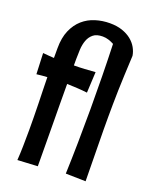

<svg xmlns="http://www.w3.org/2000/svg" viewBox="-154 -891 792 1004"><g transform="rotate(20 241.5 -389.0)"><path d="M296.9 -542 291 -425.8Q263.2 -429.2 234.9 -430.7Q206.5 -432.1 178.2 -433.1Q178.2 -377 178.7 -321.3Q179.2 -265.6 179.7 -214.8Q180.2 -164.1 180.4 -120.4Q180.7 -76.7 180.9 -44.7Q181.2 -12.7 181.2 5.6Q181.2 23.9 181.2 23.9L69.8 29.8Q72.3 -5.4 73.2 -48.6Q74.2 -91.8 74.2 -140.1Q74.2 -175.8 73.7 -213.1Q73.2 -250.5 72.3 -287.8Q71.3 -325.2 70.3 -361.3Q69.3 -397.5 68.8 -431.2Q53.7 -430.2 39.3 -429Q24.9 -427.7 9.8 -425.8L4.9 -542Q20 -540.5 35.6 -539.3Q51.3 -538.1 66.9 -537.1V-591.8Q66.9 -649.9 84.7 -690.9Q102.5 -731.9 132.3 -758.1Q162.1 -784.2 200.7 -796.1Q239.3 -808.1 280.8 -808.1Q319.8 -808.1 349.6 -797.9Q379.4 -787.6 400.4 -770.8Q421.4 -753.9 433.6 -732.2Q445.8 -710.4 449.2 -688Q446.3 -627.9 444.1 -579.6Q441.9 -531.2 440.9 -490.5Q439.9 -449.7 439.5 -414.6Q439 -379.4 439 -345.2Q439 -309.6 439.2 -272.9Q439.5 -236.3 440.2 -194.3Q440.9 -152.3 441.4 -101.8Q441.9 -51.3 442.9 12.2L332 9.8Q335 -73.2 336.4 -164.6Q337.9 -255.9 337.9 -351.1Q337.9 -443.8 336.4 -535.4Q335 -627 332 -711.9Q317.9 -719.7 301.8 -724.9Q285.6 -730 269 -730Q234.9 -730 216.6 -714.8Q198.2 -699.7 189.7 -676.3Q181.2 -652.8 179.7 -625Q178.2 -597.2 178.2 -571.8V-536.1Q207.5 -536.1 237.1 -537.8Q266.6 -539.6 296.9 -542Z"/></g></svg>

Font: Rum Raisin
Style: Regular
Weight: 400
Designer: Astigmatic (AOETI)
Foundry: Astigmatic (AOETI)
Version: Version 1.000